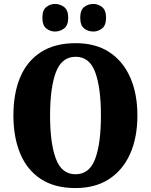

<svg xmlns="http://www.w3.org/2000/svg" viewBox="-20 -944 765 974"><path d="M363 10Q257 10 187 -36Q117 -82 82.5 -165Q48 -248 48 -359Q48 -470 82.5 -552Q117 -634 187.5 -679.5Q258 -725 364 -725Q465 -725 534.5 -679.5Q604 -634 640.5 -551.5Q677 -469 677 -358Q677 -247 640.5 -164.5Q604 -82 534 -36Q464 10 363 10ZM363 -60Q434 -60 463 -138.5Q492 -217 492 -358Q492 -499 463 -577.5Q434 -656 364 -656Q293 -656 263.5 -577.5Q234 -499 234 -358Q234 -217 263.5 -138.5Q293 -60 363 -60ZM454 -784Q427 -784 407 -799.5Q387 -815 387 -854Q387 -893 407 -908.5Q427 -924 454 -924Q477 -924 497.5 -908.5Q518 -893 518 -854Q518 -815 497.5 -799.5Q477 -784 454 -784ZM259 -784Q235 -784 215 -799.5Q195 -815 195 -854Q195 -893 215 -908.5Q235 -924 259 -924Q284 -924 305 -908.5Q326 -893 326 -854Q326 -815 305 -799.5Q284 -784 259 -784Z"/></svg>

Font: Noto Serif Thai Condensed Black
Style: Regular
Weight: 900
Width: 3
Designer: Monotype Design Team
Foundry: Monotype Imaging Inc.
Version: Version 2.002; ttfautohint (v1.8.4.7-5d5b)